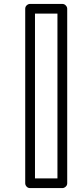

<svg xmlns="http://www.w3.org/2000/svg" viewBox="-20 -841 366 989"><path d="M109.9 103V-795.9Q109.9 -806.6 117.7 -813.7Q125.5 -820.8 134.8 -820.8H300.8Q311.5 -820.8 318.8 -813Q326.2 -805.2 326.2 -795.9V103Q326.2 113.8 318.1 120.8Q310.1 127.9 300.8 127.9H134.8Q124 127.9 116.9 120.1Q109.9 112.3 109.9 103ZM160.2 78.1H275.9V-771H160.2Z"/></svg>

Font: Trueno Black Outline
Style: Regular
Weight: 900
Width: 6
Designer: Julieta Ulanovsky
Foundry: Julieta Ulanovsky
Version: Version 3.001b | FøM Fix